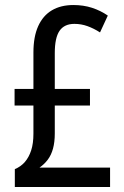

<svg xmlns="http://www.w3.org/2000/svg" viewBox="-20 -744 495 764"><path d="M272 -724Q312 -724 346 -713Q380 -702 409 -682L378 -615Q353 -631 328 -640Q303 -649 276 -649Q236 -649 217 -621.5Q198 -594 198 -533V-390H338V-324H198V-213Q198 -179 191 -153Q184 -127 170 -108.5Q156 -90 137 -77H418V0H39V-71Q63 -81 79 -99.5Q95 -118 104 -145.5Q113 -173 113 -212V-324H38V-390H113V-535Q113 -598 132 -640Q151 -682 186.5 -703Q222 -724 272 -724Z"/></svg>

Font: Noto Sans Display Condensed
Style: Regular
Weight: 400
Width: 3
Designer: Monotype Design Team
Foundry: Monotype Imaging Inc.
Version: Version 2.003